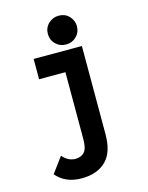

<svg xmlns="http://www.w3.org/2000/svg" viewBox="-137 -826 860 1115"><g transform="rotate(-15 293.0 -268.5)"><path d="M326.7 -742.2Q364.7 -742.2 388.2 -717.8Q414.1 -691.4 414.1 -655.8Q414.1 -619.1 388.7 -594.2Q363.3 -569.3 326.7 -569.3Q290 -569.3 265.6 -593.3Q239.3 -618.7 239.3 -655.8Q239.3 -692.9 265.6 -717.8Q291.5 -742.2 326.7 -742.2ZM122.1 -537.1H412.1V-7.3Q412.1 97.2 364.7 147.9Q311.5 205.1 212.4 205.1Q116.2 205.1 61 140.1L129.9 46.9Q164.1 86.4 207 86.4Q242.7 86.4 262.2 63.5Q280.3 43 280.3 -15.1V-415H122.1Z"/></g></svg>

Font: Consola Mono
Style: Bold
Weight: 700
Monospace: yes
Designer: Wojciech Kalinowski "wmk69" (wmk69@o2.pl)
Foundry: Wojciech Kalinowski "wmk69" (wmk69@o2.pl)
Version: Version 2.1.0